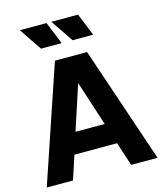

<svg xmlns="http://www.w3.org/2000/svg" viewBox="-139 -1085 1010 1188"><g transform="rotate(-15 366.0 -491.5)"><path d="M11 0H179L229 -152H502L552 0H721L469 -745H263ZM272 -287 366 -574 459 -287ZM401 -839H533L475 -983H304ZM199 -839H331L273 -983H102Z"/></g></svg>

Font: Plus Jakarta Sans ExtraBold
Style: Regular
Weight: 800
Designer: Gumpita Rahayu
Foundry: Tokotype
Version: Version 2.004; ttfautohint (v1.8.3)